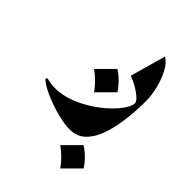

<svg xmlns="http://www.w3.org/2000/svg" viewBox="-224 -296 669 669"><g transform="rotate(45 110.0 38.0)"><path d="M-56.2 120.6 -52.7 113.8Q-32.2 119.6 -10.7 119.6Q31.2 119.6 73 101.6Q114.7 83.5 148.9 56.9Q183.1 30.3 203.9 3.4Q224.6 -23.4 224.6 -40.5Q224.6 -48.8 211.4 -60.3Q198.2 -71.8 180.2 -82Q162.1 -92.3 146.5 -97.7L183.6 -229.5Q204.1 -216.8 218 -189.2Q231.9 -161.6 239.3 -130.1Q246.6 -98.6 246.6 -73.7Q246.6 -32.2 241.7 13.2Q236.8 58.6 224.4 97.7Q211.9 136.7 188.5 161.1Q165 185.5 127.4 185.5Q101.1 185.5 63.7 175.5Q26.4 165.5 -7.1 150.6Q-40.5 135.7 -56.2 120.6ZM201.2 189.5Q236.3 212.4 258.8 247.1L201.2 304.7Q178.2 271.5 143.6 247.1ZM96.7 -81.5Q131.8 -58.6 154.3 -23.9L96.7 33.7Q73.7 0.5 39.1 -23.9Z"/></g></svg>

Font: Lateef ExtraBold
Style: Regular
Weight: 800
Designer: SIL International
Foundry: SIL International
Version: Version 4.200